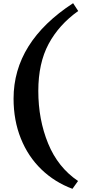

<svg xmlns="http://www.w3.org/2000/svg" viewBox="-20 -973 555 1203"><path d="M220 -403Q220 -224 281.5 -74Q343 76 469 161L434 210Q323 169 239.5 88.5Q156 8 110.5 -105.5Q65 -219 65 -355Q65 -710 438 -953L470 -904Q349 -818 284.5 -697.5Q220 -577 220 -403Z"/></svg>

Font: Inknut Antiqua SemiBold
Style: Regular
Weight: 600
Designer: Claus Eggers Sørensen
Foundry: Claus Eggers Sørensen
Version: Version 1.003; ttfautohint (v1.8.2) -l 8 -r 50 -G 200 -x 14 